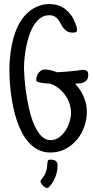

<svg xmlns="http://www.w3.org/2000/svg" viewBox="-20 -715 464 937"><path d="M410.6 -350.6Q410.6 -335 405 -326.4Q399.4 -317.9 390.1 -313.5Q380.9 -309.1 369.4 -308.1Q357.9 -307.1 346.2 -306.6Q372.6 -279.3 388.2 -243.7Q403.8 -208 403.8 -169.9Q403.8 -132.3 391.1 -96.4Q378.4 -60.5 355 -32.7Q331.5 -4.9 298.8 12.2Q266.1 29.3 226.1 29.3Q194.3 29.3 168.9 17.1Q143.6 4.9 123.5 -16.4Q103.5 -37.6 88.4 -65.7Q73.2 -93.8 62.5 -125.7Q51.8 -157.7 44.7 -191.9Q37.6 -226.1 33.4 -258.8Q29.3 -291.5 27.6 -321Q25.9 -350.6 25.9 -374Q25.9 -401.4 28.6 -432.6Q31.2 -463.9 37.6 -495.6Q43.9 -527.3 54.7 -557.6Q65.4 -587.9 82 -613.5Q98.6 -639.2 121.3 -658.4Q144 -677.7 174.3 -687.5Q185.5 -691.4 196.8 -693.4Q208 -695.3 219.2 -695.3Q268.1 -695.3 300.5 -668.9Q333 -642.6 349.1 -597.7Q352.1 -590.8 354 -583.7Q356 -576.7 356 -569.3Q356 -560.5 349.6 -558.1Q343.3 -555.7 336.4 -555.7Q318.8 -555.7 308.1 -562Q297.4 -568.4 290 -577.6Q282.7 -586.9 277.1 -598.1Q271.5 -609.4 264.6 -618.7Q257.8 -627.9 247.6 -634.3Q237.3 -640.6 220.2 -640.6Q195.8 -640.6 177.2 -627Q158.7 -613.3 145 -591.1Q131.3 -568.8 122.1 -540.8Q112.8 -512.7 107.4 -484.6Q102.1 -456.5 99.6 -430.7Q97.2 -404.8 97.2 -386.7Q97.2 -367.7 99.6 -334Q102.1 -300.3 107.7 -260.7Q113.3 -221.2 122.8 -180.4Q132.3 -139.6 146.7 -106.4Q161.1 -73.2 180.9 -52.2Q200.7 -31.2 227.1 -31.2Q250 -31.2 268.6 -44.7Q287.1 -58.1 300 -78.4Q313 -98.6 319.8 -121.8Q326.7 -145 326.7 -165Q326.7 -184.1 321.3 -202.9Q315.9 -221.7 306.2 -238.5Q296.4 -255.4 282.7 -269.8Q269 -284.2 252.4 -293.9Q246.6 -297.9 239.5 -301Q232.4 -304.2 225.1 -306.6Q221.2 -307.1 210 -307.9Q198.7 -308.6 187 -310.1Q175.3 -311.5 166 -314.7Q156.7 -317.9 156.7 -324.2Q156.7 -333 159.7 -342.3Q162.6 -351.6 168.2 -358.9Q173.8 -366.2 181.4 -371.1Q189 -376 198.7 -376Q212.9 -376 229.2 -371.8Q245.6 -367.7 258.3 -362.3Q282.7 -363.8 306.6 -365.5Q330.6 -367.2 354 -370.1Q362.3 -371.1 370.4 -372.6Q378.4 -374 387.2 -374Q398.9 -374 404.8 -368.7Q410.6 -363.3 410.6 -350.6ZM260.7 94.2Q260.7 118.7 252.9 140.9Q245.1 163.1 231 183.6Q227.1 188 221.7 195.1Q216.3 202.1 210 202.1Q205.6 202.1 200 199Q194.3 195.8 189.5 190.9Q184.6 186 181.2 180.7Q177.7 175.3 177.7 170.9Q177.7 167.5 179.9 163.6Q182.1 159.7 185.3 155.5Q188.5 151.4 191.7 147.5Q194.8 143.6 196.8 140.6Q201.7 131.3 204.3 123.5Q207 115.7 208.3 108.2Q209.5 100.6 210.2 92.5Q210.9 84.5 212.4 74.7Q212.9 67.9 216.6 65.9Q220.2 64 227.1 64Q242.7 64 251.7 70.1Q260.7 76.2 260.7 94.2Z"/></svg>

Font: Just Another Hand
Style: Regular
Weight: 400
Designer: Astigmatic (AOETI)
Foundry: Astigmatic (AOETI)
Version: Version 1.000